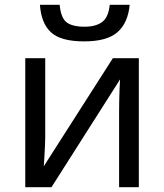

<svg xmlns="http://www.w3.org/2000/svg" viewBox="-20 -778 683 798"><path d="M168 -536V-209Q168 -197 167 -173Q166 -149 164.5 -125Q163 -101 162 -87L449 -536H557V0H475V-316Q475 -332 475.5 -358Q476 -384 477 -409.5Q478 -435 479 -448L194 0H85V-536ZM519 -758Q512 -683 468.5 -644.5Q425 -606 330 -606Q232 -606 191.5 -644Q151 -682 146 -758H228Q233 -704 256.5 -685.5Q280 -667 332 -667Q378 -667 404.5 -686.5Q431 -706 436 -758Z"/></svg>

Font: Noto IKEA Simplified Chinese
Style: Regular
Weight: 400
Designer: Monotype Design Team
Foundry: Monotype Imaging Inc.
Version: Version 1.100